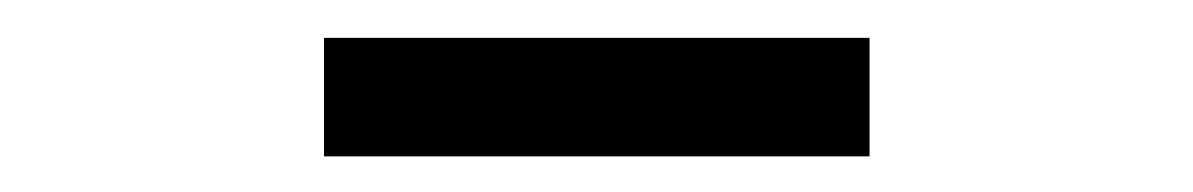

<svg xmlns="http://www.w3.org/2000/svg" viewBox="-20 -756 646 104"><path d="M155.5 -671.3V-735.5H451V-671.3Z"/></svg>

Font: Noto Sans TC Thin
Style: Regular
Weight: 100
Designer: Ryoko NISHIZUKA 西塚涼子 (kana, bopomofo & ideographs); Paul D. Hunt (Latin, Greek & Cyrillic); Sandoll Communications 산돌커뮤니
Foundry: Adobe
Version: Version 2.004-H2;hotconv 1.0.118;makeotfexe 2.5.65603